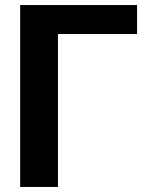

<svg xmlns="http://www.w3.org/2000/svg" viewBox="-20 -742 574 762"><path d="M524 -722H60V0H210V-607H524Z"/></svg>

Font: Perun
Style: Bold
Weight: 700
Foundry: Copyright (c) Stefan Peev, Context Ltd, 2016
Version: Version 1.089